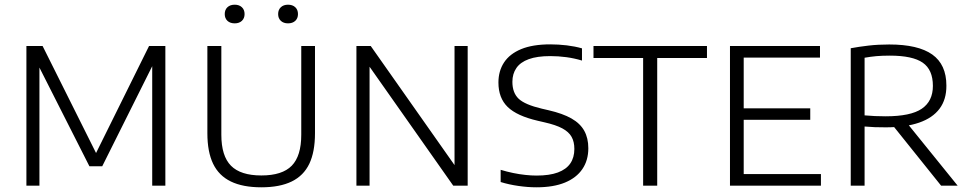

<svg xmlns="http://www.w3.org/2000/svg" viewBox="-20 -791 4138 818"><path d="M92.5 0V-595H161.5L396.5 -124.5H382L615 -595H684.5V0H628.5V-544H646L415.5 -82.5H361L127.5 -543.5H148V0Z M1093.5 7Q1014.5 7 963.5 -17.8Q912.5 -42.5 888 -93.2Q863.5 -144 863.5 -223.5V-595H923V-217Q923 -126.5 964 -85Q1005 -43.5 1093.5 -43.5Q1182.5 -43.5 1223 -85Q1263.5 -126.5 1263.5 -217V-595H1322V-223.5Q1322 -144 1297.8 -93.2Q1273.5 -42.5 1222.8 -17.8Q1172 7 1093.5 7ZM1207 -691.5Q1188 -691.5 1176.5 -702.2Q1165 -713 1165 -731Q1165 -749.5 1176.5 -760.2Q1188 -771 1207 -771Q1226.5 -771 1238 -760.2Q1249.5 -749.5 1249.5 -731Q1249.5 -713 1238 -702.2Q1226.5 -691.5 1207 -691.5ZM980 -691.5Q960.5 -691.5 949 -702.2Q937.5 -713 937.5 -731Q937.5 -749.5 949 -760.2Q960.5 -771 980 -771Q999 -771 1010.5 -760.2Q1022 -749.5 1022 -731Q1022 -713 1010.5 -702.2Q999 -691.5 980 -691.5Z M1498.5 0V-595H1559.5L1931 -67H1916.5V-595H1972.5V0H1911L1539.5 -528H1554.5V0Z M2265.5 7Q2229 7 2188.8 1.2Q2148.5 -4.5 2113 -15.5V-67.5Q2139.5 -59.5 2166 -54Q2192.5 -48.5 2218 -45.8Q2243.5 -43 2266 -43Q2321 -43 2356.8 -56.2Q2392.5 -69.5 2409.8 -94.8Q2427 -120 2427 -156.5Q2427 -187 2415.2 -208Q2403.5 -229 2375.8 -244Q2348 -259 2299 -270L2271 -276.5Q2182.5 -297 2143 -335.2Q2103.5 -373.5 2103.5 -439.5Q2103.5 -488.5 2127.5 -525Q2151.5 -561.5 2200.5 -581.8Q2249.5 -602 2324.5 -602Q2359 -602 2394.5 -597.8Q2430 -593.5 2459.5 -585V-533Q2426 -543 2392.2 -547.5Q2358.5 -552 2324.5 -552Q2268.5 -552 2232.8 -539Q2197 -526 2180 -501.2Q2163 -476.5 2163 -442.5Q2163 -395.5 2189.8 -370.2Q2216.5 -345 2288.5 -328L2316.5 -321.5Q2377.5 -307.5 2414.8 -286.2Q2452 -265 2469.2 -233.8Q2486.5 -202.5 2486.5 -159.5Q2486.5 -108 2461.2 -70.8Q2436 -33.5 2387 -13.2Q2338 7 2265.5 7Z M2720 0V-544H2508.5V-595H2992V-544H2780V0Z M3090 0V-595H3473.5V-545.5H3148.5V-49.5H3477.5V0ZM3128 -280.5V-329.5H3432V-280.5Z M3604.5 0V-585.5Q3639.5 -592 3680.5 -596.8Q3721.5 -601.5 3768.5 -601.5Q3891.5 -601.5 3951.8 -558.8Q4012 -516 4012 -426.5Q4012.5 -367.5 3983 -328Q3953.5 -288.5 3895.8 -268.5Q3838 -248.5 3753.5 -248.5Q3729.5 -248.5 3707.2 -249.2Q3685 -250 3663.5 -252V0ZM3989.5 0 3765 -280H3833.5L4060 0ZM3753 -295.5Q3860 -295.5 3907.2 -327.8Q3954.5 -360 3954.5 -425Q3954.5 -494 3911.2 -524Q3868 -554 3771 -554Q3738.5 -554 3713.5 -551.8Q3688.5 -549.5 3663.5 -545V-299.5Q3689 -297.5 3707.5 -296.5Q3726 -295.5 3753 -295.5Z"/></svg>

Font: Encode Sans SC Light
Style: Regular
Weight: 300
Version: Version 3.002